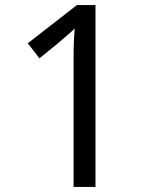

<svg xmlns="http://www.w3.org/2000/svg" viewBox="-20 -734 612 754"><path d="M355 0H269V-499Q269 -542 270 -568Q271 -594 273 -622Q257 -606 243.5 -595Q230 -584 211 -567L135 -505L89 -564L282 -714H355Z"/></svg>

Font: Noto Sans
Style: Regular
Weight: 400
Designer: Monotype Design Team
Foundry: Monotype Imaging Inc.
Version: Version 1.902